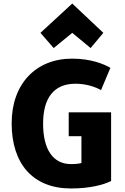

<svg xmlns="http://www.w3.org/2000/svg" viewBox="-20 -1045 706 1087"><path d="M389 -859 284 -773 209 -859 389 -1025 565 -859 493 -773ZM609 -20C566 1 490 22 382 22C166 22 46 -118 46 -347C46 -571 184 -713 388 -713C494 -713 567 -683 605 -661L552 -535C519 -553 469 -571 407 -571C288 -571 224 -494 224 -345C224 -199 280 -116 382 -116C410 -116 430 -119 441 -122V-274H369V-409H609Z"/></svg>

Font: Repo ExtraBold
Style: Bold
Weight: 700
Designer: Stefan Peev
Foundry: Context Ltd
Version: Version 1.502